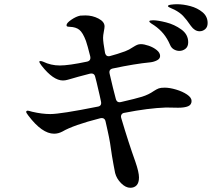

<svg xmlns="http://www.w3.org/2000/svg" viewBox="-20 -853 1040 909"><path d="M963 -744Q963 -725 951.5 -715Q940 -705 925 -705Q902 -705 884 -730Q862 -762 846.5 -778Q831 -794 806 -807Q800 -810 792.5 -813Q785 -816 780 -819Q775 -822 775 -824Q775 -829 789.5 -831Q804 -833 818 -833Q848 -833 881.5 -824Q915 -815 939 -795Q963 -775 963 -744ZM887 -375Q887 -357 870.5 -350Q854 -343 823 -343L766 -344Q681 -341 570 -319Q560 -318 555.5 -311Q551 -304 554 -294Q589 -176 621 -87Q638 -38 638 -13Q638 12 627 24Q616 36 597 36Q575 36 553.5 14.5Q532 -7 525 -34Q522 -46 517.5 -73Q513 -100 510 -116Q502 -179 490 -232L480 -277Q476 -298 454 -293Q328 -261 275 -230Q256 -220 236 -220Q179 -220 114 -306Q104 -319 104 -323Q104 -329 112 -329Q115 -329 132 -324Q179 -313 218 -313Q267 -313 442 -348Q463 -351 458 -373Q456 -385 437 -465L431 -488Q427 -509 405 -504Q339 -487 317 -480Q313 -479 301 -475.5Q289 -472 278 -472Q232 -472 177 -542Q166 -557 166 -560Q166 -564 171 -564Q177 -564 184 -561Q221 -543 263 -543Q306 -543 391 -561Q412 -565 407 -587Q394 -639 387 -659Q372 -699 355.5 -712Q339 -725 311 -726Q309 -726 304 -726.5Q299 -727 297 -728.5Q295 -730 295 -734Q295 -744 317.5 -759.5Q340 -775 360 -779Q368 -780 384 -780Q418 -780 446.5 -765Q475 -750 475 -728Q475 -721 471.5 -703Q468 -685 468 -674Q468 -654 477 -604Q482 -582 502 -588Q533 -596 572 -610Q591 -617 610 -630Q621 -637 629 -640.5Q637 -644 647 -644Q662 -644 684 -636.5Q706 -629 722 -616Q738 -603 738 -588Q738 -575 723.5 -567.5Q709 -560 692 -558Q619 -551 515 -529Q494 -525 499 -504Q516 -430 528 -386Q533 -365 553 -370Q623 -386 652 -395Q684 -405 708 -422Q722 -431 731.5 -434.5Q741 -438 760 -438Q783 -438 813.5 -429Q844 -420 865.5 -405.5Q887 -391 887 -375ZM687 -752Q687 -755 692.5 -756Q698 -757 705 -757Q727 -757 766.5 -747Q806 -737 838.5 -713.5Q871 -690 871 -653Q871 -632 858 -622Q845 -612 829 -612Q816 -612 803.5 -619Q791 -626 785 -641Q772 -671 754 -693Q736 -715 710 -733Q705 -736 696 -742Q687 -748 687 -752Z"/></svg>

Font: Shippori Mincho B1 SemiBold
Style: Regular
Weight: 600
Designer: FONTDASU
Foundry: FONTDASU / Google Inc. / but / Adobe
Version: Version 3.110; ttfautohint (v1.8.3)